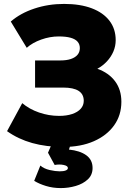

<svg xmlns="http://www.w3.org/2000/svg" viewBox="-20 -735 677 980"><path d="M303.5 15Q215.5 15 144.2 -5Q73 -25 16 -65.5L93.5 -208.5Q129.5 -178 179.2 -160.8Q229 -143.5 281.5 -143.5Q320 -143.5 348.2 -153Q376.5 -162.5 392 -179.8Q407.5 -197 407.5 -220.5Q407.5 -254 381.5 -271Q355.5 -288 302 -288H159V-426.5H288.5Q320 -426.5 342 -434Q364 -441.5 375.8 -455.5Q387.5 -469.5 387.5 -489.5Q387.5 -509 376 -522.2Q364.5 -535.5 340.8 -542.2Q317 -549 280 -549Q235 -549 190.2 -533Q145.5 -517 116.5 -491L35 -625Q84 -667.5 155.2 -691.2Q226.5 -715 307 -715Q389 -715 448 -692.8Q507 -670.5 538.8 -629Q570.5 -587.5 570.5 -530Q570.5 -500 558.8 -472.2Q547 -444.5 525.8 -421.8Q504.5 -399 477 -384Q535.5 -363 567.5 -320Q599.5 -277 599.5 -215.5Q599.5 -147 562.5 -95.2Q525.5 -43.5 459 -14.2Q392.5 15 303.5 15ZM290.5 225Q249.5 225 214.5 214.2Q179.5 203.5 154.5 188L186 110Q204 126 233.5 132.8Q263 139.5 284.5 139.5Q304 139.5 315.2 135.2Q326.5 131 326.5 122.5Q326.5 111.5 305 107Q283.5 102.5 259 107L225 44.5L253 -20H347.5L332 28.5Q387.5 34 420 57.2Q452.5 80.5 452.5 122.5Q452.5 158 428 180.8Q403.5 203.5 366.5 214.2Q329.5 225 290.5 225Z"/></svg>

Font: Geologica Roman ExtraBold
Style: Regular
Weight: 800
Designer: Sindre Bremnes, Frode Helland
Foundry: Monokrom Skriftforlag AS
Version: Version 1.010;gftools[0.9.28]